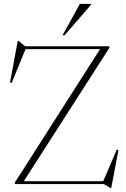

<svg xmlns="http://www.w3.org/2000/svg" viewBox="-20 -955 655 996"><path d="M547.5 -715V-707L103.5 -15H515.5L586 -179L594.5 -177L557 20.5H553L519 0H57V-8L499 -700H112.5L40.5 -525L32 -526.5L72 -743H75L110.5 -715ZM304.5 -772 394.5 -935H453.5V-932L315 -772Z"/></svg>

Font: Newsreader Display ExtraLight
Style: Regular
Weight: 275
Designer: Hugues Gentile
Foundry: Production Type
Version: Version 1.002